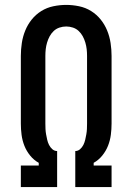

<svg xmlns="http://www.w3.org/2000/svg" viewBox="-20 -763 540 783"><path d="M65 0V-88H138V-99Q118 -110 103 -128.5Q88 -147 79.5 -168.5Q71 -190 68 -213Q65 -236 65 -259V-535Q65 -561 69 -587.5Q73 -614 83 -638.5Q93 -663 109.5 -683.5Q126 -704 148.5 -718Q171 -732 197.5 -737.5Q224 -743 250 -743Q276 -743 302.5 -737.5Q329 -732 351.5 -718Q374 -704 390.5 -683.5Q407 -663 417 -638.5Q427 -614 431 -587.5Q435 -561 435 -535V-259Q435 -236 432 -213Q429 -190 420.5 -168.5Q412 -147 397 -128.5Q382 -110 362 -99V-88H435V0H287V-147Q298 -147 306.5 -154.5Q315 -162 320 -172Q325 -182 327.5 -193Q330 -204 332 -215Q334 -226 334.5 -237Q335 -248 335 -259V-535Q335 -549 333.5 -562.5Q332 -576 328 -589.5Q324 -603 317.5 -615Q311 -627 301 -636.5Q291 -646 277.5 -650.5Q264 -655 250 -655Q236 -655 222.5 -650.5Q209 -646 199 -636.5Q189 -627 182.5 -615Q176 -603 172 -589.5Q168 -576 166.5 -562.5Q165 -549 165 -535V-259Q165 -248 165.5 -237Q166 -226 168 -215Q170 -204 172.5 -193Q175 -182 180 -172Q185 -162 193.5 -154.5Q202 -147 213 -147V0Z"/></svg>

Font: Iosevka Curly Slab Semibold
Style: Regular
Weight: 600
Monospace: yes
Designer: Belleve Invis
Foundry: Belleve Invis
Version: Version 22.1.2; ttfautohint (v1.8.4)